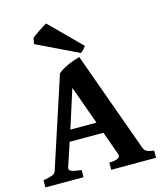

<svg xmlns="http://www.w3.org/2000/svg" viewBox="-126 -961 891 1054"><g transform="rotate(-15 319.5 -434.5)"><path d="M362.8 -271 284.2 -489.7 214.4 -271ZM193.4 -207.5 148.9 -73.7Q144 -58.6 160.4 -51.8Q176.8 -44.9 216.8 -40.5V0H0V-40.5Q33.2 -46.4 50.3 -52.7Q67.4 -59.1 72.3 -73.7L239.3 -584.5Q252.4 -595.7 268.3 -604.7Q284.2 -613.8 300.8 -621.1Q317.4 -628.4 333.7 -633.8Q350.1 -639.2 364.7 -643.1L569.8 -73.7Q572.3 -66.9 575.9 -61.5Q579.6 -56.2 586.2 -52.2Q592.8 -48.3 603 -45.4Q613.3 -42.5 628.9 -40.5V0H374V-40.5Q411.6 -42.5 425 -50Q438.5 -57.6 433.1 -73.7L385.3 -207.5ZM410.6 -694.3Q403.8 -685.1 395.5 -675.8Q387.2 -666.5 378.9 -662.6L143.6 -775.9L148.9 -809.6Q152.3 -813.5 164.6 -822Q176.8 -830.6 190.9 -840.1Q205.1 -849.6 218 -857.7Q231 -865.7 236.3 -868.7Z"/></g></svg>

Font: Gentium Book Basic
Style: Bold
Weight: 700
Designer: J. Victor Gaultney and Annie Olsen
Foundry: SIL International
Version: Version 1.102; 2013; Maintenance release